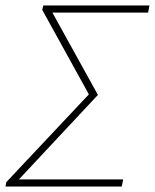

<svg xmlns="http://www.w3.org/2000/svg" viewBox="-29 -680 565 700"><path d="M-9 0 -6 -16 295 -336 125 -644 129 -660H516L511 -634H162L328 -334L40 -26H420L415 0Z"/></svg>

Font: Source Sans Variable
Style: Italic
Weight: 200
Italic angle: -11°
Designer: Paul D. Hunt
Foundry: Adobe Systems Incorporated
Version: Version 3.006;hotconv 1.0.111;makeotfexe 2.5.65597